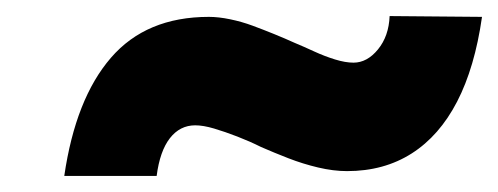

<svg xmlns="http://www.w3.org/2000/svg" viewBox="-20 -415 620 239"><path d="M412 -202Q395 -202 376 -206.5Q357 -211 339 -218Q321 -225 305 -232Q291 -239 275.5 -245Q260 -251 246.5 -255Q233 -259 223 -259Q204 -259 191.5 -243Q179 -227 175 -196H60Q74 -292 118 -343Q162 -394 240 -394Q252 -394 266.5 -391Q281 -388 294.5 -383Q308 -378 321.5 -372.5Q335 -367 346 -362Q358 -357 371 -351Q384 -345 397 -341Q410 -337 420 -337Q437 -337 450.5 -353.5Q464 -370 465 -395L580 -394Q571 -331 549 -288.5Q527 -246 492.5 -224Q458 -202 412 -202Z"/></svg>

Font: Lexend
Style: Bold Italic
Weight: 700
Italic angle: -8.13011°
Designer: Bonnie Shaver-Troup, Thomas Jockin
Foundry: Lexend
Version: Version 1.007